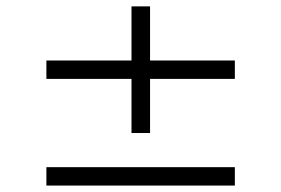

<svg xmlns="http://www.w3.org/2000/svg" viewBox="-20 -596 873 596"><path d="M709 -351.1H445.8V-183.1H388.2V-351.1H124V-408.2H388.2V-576.2H445.8V-408.2H709ZM709 -20H124V-77.1H709Z"/></svg>

Font: Ezra SIL SR
Style: Regular
Weight: 400
Designer: Development by SIL's NRSI team. OpenType tables by Ralph Hancock ( hancock@dircon.co.uk ).
Foundry: Development by SIL's NRSI team.
Version: Version 2.51; 2007